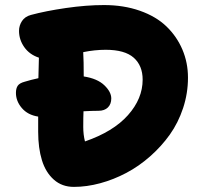

<svg xmlns="http://www.w3.org/2000/svg" viewBox="-20 -729 787 759"><path d="M272 9.8Q225.1 9.8 192.9 -18.8Q160.6 -47.4 145.8 -95.5Q130.9 -143.6 130.9 -208V-268.1Q89.8 -274.4 66.4 -301.8Q43 -329.1 43 -361.8Q43 -379.4 50 -389.9Q57.1 -400.4 77.1 -405.8Q102.5 -413.6 131.8 -419.9Q132.3 -433.6 132.8 -460.7Q133.3 -487.8 133.8 -501Q96.7 -513.2 75.9 -542.7Q55.2 -572.3 55.2 -606.9Q55.2 -627.9 66.9 -645.8Q78.6 -663.6 102.1 -669.9Q159.7 -685.5 240.5 -697.3Q321.3 -709 391.1 -709Q469.2 -709 533 -686.5Q596.7 -664.1 637.7 -624.8Q678.7 -585.4 700.9 -533.4Q723.1 -481.4 723.1 -421.9Q723.1 -360.4 703.9 -302Q684.6 -243.7 651.4 -197Q618.2 -150.4 573.7 -111.1Q529.3 -71.8 479.2 -45.4Q429.2 -19 376 -4.6Q322.8 9.8 272 9.8ZM309.1 -227.1Q309.1 -196.8 315.9 -169.9Q427.7 -208.5 485.8 -273.7Q543.9 -338.9 543.9 -414.1Q543.9 -469.7 508.5 -501Q473.1 -532.2 397.9 -532.2Q354.5 -532.2 309.1 -522.9V-519Q311 -490.2 311 -426.8Q364.7 -418.5 392.3 -392.1Q419.9 -365.7 419.9 -339.8Q419.9 -317.4 406.5 -304.2Q393.1 -291 369.1 -291Q344.2 -291 310.1 -289.1Q309.1 -267.1 309.1 -227.1Z"/></svg>

Font: Shantell Sans Normal
Style: Regular
Weight: 800
Designer: Stephen Nixon, Anya Danilova, Shantell Martin
Foundry: Arrow Type
Version: Version 1.006;[559af2be0]